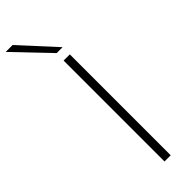

<svg xmlns="http://www.w3.org/2000/svg" viewBox="-373 -936 942 942"><g transform="rotate(-45 97.5 -465.5)"><path d="M108 0V-700H151V0ZM110 -750 -63 -931H-15L151 -750Z"/></g></svg>

Font: Georama Extended ExtraLight
Style: Regular
Weight: 200
Width: 7
Designer: Jean-Baptiste Levee
Foundry: Production Type
Version: Version 1.000